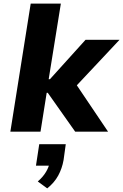

<svg xmlns="http://www.w3.org/2000/svg" viewBox="-20 -725 678 1057"><path d="M37 0 149 -705H315L248 -289H255L451 -506H638L382 -233L385 -282L575 0H394L243 -214H237L203 0ZM240 312 188 274Q217 249 233.5 221Q250 193 253 169L278 187H178L196 69H342L330 156Q322 202 300.5 241.5Q279 281 240 312Z"/></svg>

Font: Nunito Sans 6pt ExtraBold
Style: Italic
Weight: 800
Italic angle: -9°
Version: Version 3.101;gftools[0.9.27]